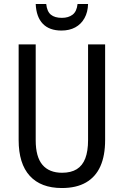

<svg xmlns="http://www.w3.org/2000/svg" viewBox="-20 -938 625 968"><path d="M510 -232Q510 -153 486 -99.5Q462 -46 413.5 -18Q365 10 292 10Q186 10 130 -51.5Q74 -113 74 -232V-714H160V-231Q160 -147 194 -107Q228 -67 293 -67Q338 -67 367 -85Q396 -103 410 -139.5Q424 -176 424 -232V-714H510ZM424 -918Q423 -877 406 -846.5Q389 -816 359.5 -800Q330 -784 290 -784Q229 -784 196 -818Q163 -852 160 -918H213Q217 -880 236.5 -864Q256 -848 292 -848Q325 -848 346 -864Q367 -880 371 -918Z"/></svg>

Font: Noto Sans Khmer Condensed
Style: Regular
Weight: 400
Width: 3
Designer: Danh Hong and the Monotype Design Team
Foundry: Monotype Imaging Inc.
Version: Version 2.004